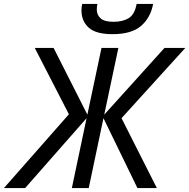

<svg xmlns="http://www.w3.org/2000/svg" viewBox="-70 -958 964 978"><path d="M-50 0 281 -376 107 -714H203L375 -374L447 -714H533L461 -374L768 -714H874L549 -356L729 0H630L457 -356L382 0H296L371 -356L58 0ZM503 -784Q418 -784 381.5 -817.5Q345 -851 345 -905Q345 -924 349 -938H426Q423 -922 423 -910Q423 -882 442.5 -864.5Q462 -847 508 -847Q555 -847 585.5 -865.5Q616 -884 626 -938H710Q697 -868 648.5 -826Q600 -784 503 -784Z"/></svg>

Font: Noto IKEA Latin
Style: Italic
Weight: 400
Italic angle: -12°
Designer: Monotype Design Team
Foundry: Monotype Imaging Inc.
Version: Version 1.0